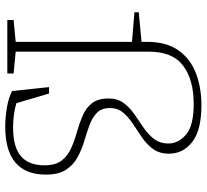

<svg xmlns="http://www.w3.org/2000/svg" viewBox="-48 -734 790 734"><g transform="rotate(90 347.0 -367.0)"><path d="M140 -534Q140 -608.5 172.5 -654.2Q205 -700 260 -721Q315 -742 382 -742Q478 -742 522.8 -707Q567.5 -672 567.5 -618Q567.5 -582 550 -557.8Q532.5 -533.5 506.5 -515.5Q480.5 -497.5 454.2 -480.5Q428 -463.5 410.5 -442.8Q393 -422 393 -392Q393 -360 411.5 -342.2Q430 -324.5 458.8 -314Q487.5 -303.5 520.2 -293.8Q553 -284 581.8 -268.2Q610.5 -252.5 629 -224.2Q647.5 -196 647.5 -147.5Q647.5 8 463.5 8Q430.5 8 392.5 1.8Q354.5 -4.5 328 -18L313 -159.5H337.5L374.5 -34.5Q417.5 -22 467.5 -22Q542 -22 577 -51.8Q612 -81.5 612 -142Q612 -184.5 593.5 -208Q575 -231.5 546 -244.2Q517 -257 484.2 -266.2Q451.5 -275.5 422.5 -287.8Q393.5 -300 375 -323Q356.5 -346 356.5 -387Q356.5 -421.5 373.8 -444.8Q391 -468 416.8 -485.8Q442.5 -503.5 468.2 -521Q494 -538.5 511.2 -561Q528.5 -583.5 528.5 -616.5Q528.5 -653.5 494.8 -683Q461 -712.5 377.5 -712.5Q285 -712.5 231.2 -672.2Q177.5 -632 177.5 -541V-32L261 -24V0H56.5V-24L140 -32V-476.5L27 -486V-502.5L140 -513Z"/></g></svg>

Font: Newsreader Caption ExtraLight
Style: Regular
Weight: 275
Designer: Hugues Gentile
Foundry: Production Type
Version: Version 1.001